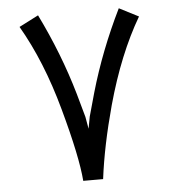

<svg xmlns="http://www.w3.org/2000/svg" viewBox="-49 -711 674 753"><g transform="rotate(-5 287.5 -335.0)"><path d="M248.5 -3.9Q241.2 -99.1 188.5 -290.5Q135.7 -483.4 52.2 -627L128.4 -666Q206.5 -506.8 252.9 -345.7Q277.8 -258.3 278.8 -252.9L287.1 -205.6L295.9 -252.9Q296.9 -258.3 321.8 -345.7Q368.2 -506.8 446.3 -666L522.5 -627Q439.9 -486.3 385.7 -290Q342.8 -132.8 326.7 -3.9Z"/></g></svg>

Font: Elshan
Style: Regular
Weight: 400
Foundry: DejaVu fonts team - Redesigned by Saber Rastikerdar (Samim font) - Edited by Jalil Hamdollahi
Version: Version 0.9.9; ttfautohint (v1.4.1.5-446e)